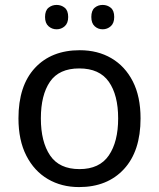

<svg xmlns="http://www.w3.org/2000/svg" viewBox="-20 -750 645 780"><path d="M551 -269Q551 -136 483.5 -63Q416 10 301 10Q230 10 174.5 -22.5Q119 -55 87 -117.5Q55 -180 55 -269Q55 -402 122 -474Q189 -546 304 -546Q377 -546 432.5 -513.5Q488 -481 519.5 -419.5Q551 -358 551 -269ZM146 -269Q146 -174 183.5 -118.5Q221 -63 303 -63Q384 -63 422 -118.5Q460 -174 460 -269Q460 -364 422 -418Q384 -472 302 -472Q220 -472 183 -418Q146 -364 146 -269ZM163 -681Q163 -707 177 -718.5Q191 -730 210 -730Q229 -730 243 -718.5Q257 -707 257 -681Q257 -656 243 -643.5Q229 -631 210 -631Q191 -631 177 -643.5Q163 -656 163 -681ZM351 -681Q351 -707 364.5 -718.5Q378 -730 397 -730Q416 -730 430 -718.5Q444 -707 444 -681Q444 -656 430 -643.5Q416 -631 397 -631Q378 -631 364.5 -643.5Q351 -656 351 -681Z"/></svg>

Font: Noto Serif Ottoman Siyaq
Style: Regular
Weight: 400
Designer: Sérgio Martins
Version: Version 1.005; ttfautohint (v1.8.4.7-5d5b)